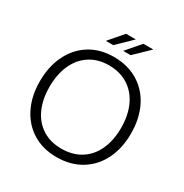

<svg xmlns="http://www.w3.org/2000/svg" viewBox="-198 -1032 1155 1202"><g transform="rotate(30 379.0 -431.5)"><path d="M368.2 -874.5H439L334.5 -772.9H280.8ZM493.7 -874.5H565.4L460 -772.9H405.8ZM49.3 -347.7Q49.3 -454.1 89.4 -536.6Q129.4 -619.1 203.4 -665.3Q277.3 -711.4 376 -711.4Q477.1 -711.4 552.5 -665.3Q627.9 -619.1 668 -536.6Q708 -454.1 707.5 -347.7Q707.5 -242.2 667.2 -160.6Q627 -79.1 551.8 -33.4Q476.6 12.2 376 12.2Q277.3 12.2 203.4 -33.4Q129.4 -79.1 89.4 -160.6Q49.3 -242.2 49.3 -347.7ZM636.2 -348.1Q636.2 -439 605 -507.1Q573.7 -575.2 514.9 -612.8Q456.1 -650.4 376 -650.4Q296.9 -650.4 238.8 -612.8Q180.7 -575.2 149.9 -506.8Q119.1 -438.5 119.1 -347.7Q119.1 -257.8 149.9 -190.2Q180.7 -122.6 238.8 -85.7Q296.9 -48.8 376 -48.8Q456.5 -48.8 515.4 -85.7Q574.2 -122.6 605.2 -190.4Q636.2 -258.3 636.2 -348.1Z"/></g></svg>

Font: Selawik Semilight
Style: Regular
Weight: 300
Designer: Aaron Bell
Foundry: Microsoft Corporation
Version: Version 1.01